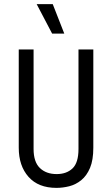

<svg xmlns="http://www.w3.org/2000/svg" viewBox="-20 -900 544 932"><path d="M254 12Q166 12 118.5 -41.5Q71 -95 71 -183V-660H143V-177Q143 -114 173.5 -84.5Q204 -55 255 -55Q303 -55 332 -82.5Q361 -110 361 -177V-660H433V-183Q433 -123 417 -85Q401 -47 374.5 -25.5Q348 -4 316.5 4Q285 12 254 12ZM233 -737 158 -880H236L292 -737Z"/></svg>

Font: Bricolage Grotesque 10pt Condensed Light
Style: Regular
Weight: 300
Width: 3
Designer: Mathieu Triay
Foundry: Atelier Triay
Version: Version 1.000; ttfautohint (v1.8.4.7-5d5b);gftools[0.9.32]